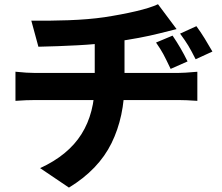

<svg xmlns="http://www.w3.org/2000/svg" viewBox="-20 -806 1040 899"><path d="M858.2 -518.4 779 -483.4Q756.2 -531.4 744.3 -553.4Q732.4 -575.4 710.6 -606.8L788 -639.2Q828 -580.6 858.2 -518.4ZM974.6 -564.6 896 -528.6Q875.2 -569.8 861.5 -592.5Q847.8 -615.2 823.2 -648.6L899.6 -683.4Q918.6 -657.8 938.4 -625.7Q958.2 -593.6 974.6 -564.6ZM468.6 -725.4Q548.6 -737.6 615.9 -753.3Q683.2 -769 719.8 -786.2L806.8 -669.8L726.2 -649.6Q682.6 -638.6 630.5 -628.8Q578.4 -619 510 -609.4Q434.6 -598.8 343.7 -594Q252.8 -589.2 159.8 -587.2L126.6 -709.4Q206.2 -708 300.4 -711.3Q394.6 -714.6 468.6 -725.4ZM423.6 -417.2V-620.4L563 -636V-419.8Q563 -259.6 502.2 -135.8Q441.4 -12 302.8 72.4L167.8 -18.8Q299.2 -79 361.4 -177.9Q423.6 -276.8 423.6 -417.2ZM145.4 -464.4H811.6Q840.4 -464.4 904 -470V-333.8Q850 -337.6 814.2 -337.6H146.6Q102.6 -337.6 52.4 -333.8V-470.2Q106.8 -464.4 145.4 -464.4Z"/></svg>

Font: 寒蝉端黑体 Light
Style: Regular
Weight: 300
Designer: ChillDuanSans {Warren2060}; 
Source Han Sans {Ryoko NISHIZUKA 西塚涼子 (kana, bopomofo & ideographs); Paul D. Hunt (Latin, G
Foundry: ChillType&Adobe
Version: Version 1.300;Glyphs 3.3 (3306)